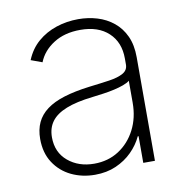

<svg xmlns="http://www.w3.org/2000/svg" viewBox="-68 -618 667 695"><g transform="rotate(-10 265.5 -270.5)"><path d="M227.1 12.2Q179.7 12.2 140.1 -6.8Q100.6 -25.9 76.9 -62.3Q53.2 -98.6 53.2 -149.9Q53.2 -184.1 65.4 -210.2Q77.6 -236.3 102.8 -255.1Q127.9 -273.9 167.2 -286.1Q206.5 -298.3 261.2 -305.2Q303.2 -310.1 335.9 -314.9Q368.7 -319.8 387.2 -330.3Q405.8 -340.8 405.8 -361.3V-383.8Q405.8 -443.4 368.2 -478.5Q330.6 -513.7 264.6 -513.7Q206.5 -513.7 166.3 -488Q126 -462.4 109.9 -421.9L68.8 -437Q85 -476.6 114.7 -502.2Q144.5 -527.8 183.1 -540.5Q221.7 -553.2 263.7 -553.2Q300.3 -553.2 333.5 -543.2Q366.7 -533.2 392.8 -512Q418.9 -490.7 433.8 -458.3Q448.7 -425.8 448.7 -380.9V0H405.8V-98.1H402.8Q388.7 -67.9 363.8 -43Q338.9 -18.1 304.4 -2.9Q270 12.2 227.1 12.2ZM231 -27.8Q282.2 -27.8 321.5 -53.2Q360.8 -78.6 383.3 -122.3Q405.8 -166 405.8 -221.2V-301.8Q397.5 -294.9 382.1 -289.3Q366.7 -283.7 347.4 -279.3Q328.1 -274.9 307.1 -272Q286.1 -269 266.1 -266.6Q206.1 -259.8 168.7 -244.9Q131.3 -230 113.8 -206.3Q96.2 -182.6 96.2 -148.4Q96.2 -92.8 135 -60.3Q173.8 -27.8 231 -27.8Z"/></g></svg>

Font: Inter Tight ExtraLight
Style: Regular
Weight: 250
Designer: Rasmus Andersson
Foundry: rsms
Version: Version 3.004